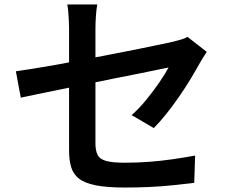

<svg xmlns="http://www.w3.org/2000/svg" viewBox="-20 -805 1040 859"><path d="M289 -132Q289 -153 289 -193.5Q289 -234 289 -285Q289 -336 289 -392Q289 -448 289 -502Q289 -556 289 -601.5Q289 -647 289 -676Q289 -693 288 -712.5Q287 -732 285.5 -751Q284 -770 281 -785H415Q411 -762 409 -731.5Q407 -701 407 -676Q407 -648 407 -606.5Q407 -565 407 -516Q407 -467 407 -416.5Q407 -366 407 -318Q407 -270 407 -230.5Q407 -191 407 -163Q407 -132 416.5 -112.5Q426 -93 454.5 -85Q483 -77 539 -77Q593 -77 646.5 -81Q700 -85 752 -92.5Q804 -100 853 -109L849 13Q807 18 756 23.5Q705 29 649.5 31.5Q594 34 538 34Q457 34 407.5 24Q358 14 332.5 -6.5Q307 -27 298 -58.5Q289 -90 289 -132ZM905 -573Q899 -564 890 -549.5Q881 -535 874 -523Q857 -492 833.5 -453Q810 -414 782 -373.5Q754 -333 724.5 -296Q695 -259 668 -232L569 -290Q604 -321 636 -360.5Q668 -400 694 -438Q720 -476 734 -503Q723 -501 688 -493.5Q653 -486 602.5 -476Q552 -466 491.5 -454Q431 -442 368.5 -429Q306 -416 249 -404.5Q192 -393 146 -383.5Q100 -374 73 -368L51 -486Q80 -490 127 -497.5Q174 -505 233 -515.5Q292 -526 356 -538.5Q420 -551 482.5 -563Q545 -575 599.5 -586Q654 -597 694.5 -605.5Q735 -614 753 -618Q773 -623 790 -628Q807 -633 819 -640Z"/></svg>

Font: Noto Sans SC SemiBold
Style: Regular
Weight: 600
Designer: Ryoko NISHIZUKA 西塚涼子 (kana, bopomofo & ideographs); Paul D. Hunt (Latin, Greek & Cyrillic); Sandoll Communications 산돌커뮤니
Foundry: Adobe
Version: Version 2.004-H2;hotconv 1.0.118;makeotfexe 2.5.65603